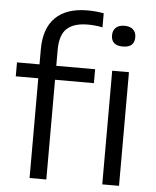

<svg xmlns="http://www.w3.org/2000/svg" viewBox="-56 -865 740 913"><g transform="rotate(5 314.0 -409.0)"><path d="M119.5 0V-476H12V-542.5H119.5V-614.5Q119.5 -714.5 172 -766.2Q224.5 -818 325 -818Q365 -818 402.5 -811V-744Q367.5 -751 332.5 -751Q265.5 -751 232.5 -720.5Q199.5 -690 199.5 -619V-542.5H385V-476H199.5V0ZM466.5 0V-542.5H546.5V0ZM506.5 -661.5Q451 -661.5 451 -710.5Q451 -733.5 465.2 -747Q479.5 -760.5 506.5 -760.5Q533.5 -760.5 547.8 -747Q562 -733.5 562 -710.5Q562 -661.5 506.5 -661.5Z"/></g></svg>

Font: Encode Sans Semi Expanded
Style: Regular
Weight: 400
Width: 6
Designer: Multiple Designers
Foundry: Impallari Type
Version: Version 3.000; ttfautohint (v1.8.3) -l 8 -r 50 -G 200 -x 14 